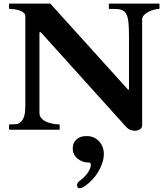

<svg xmlns="http://www.w3.org/2000/svg" viewBox="-20 -708 908 1048"><path d="M33.2 0Q32.2 0 30.8 -1.2Q29.3 -2.4 29.3 -3.9V-25.4Q29.3 -29.3 33.2 -29.3Q38.6 -29.3 45.4 -29.3Q52.2 -29.3 58.8 -29.8Q65.4 -30.3 70.8 -30.8Q76.2 -31.2 79.1 -32.7Q91.3 -38.6 99.1 -48.3Q106.9 -58.1 111.1 -70.8Q115.2 -83.5 116.7 -98.6Q118.2 -113.8 118.2 -130.9V-618.7Q118.2 -631.8 107.7 -639.9Q97.2 -647.9 83.3 -652.1Q69.3 -656.2 54.9 -657.7Q40.5 -659.2 33.2 -659.2Q30.8 -659.2 30 -660.6Q29.3 -662.1 29.3 -663.1V-684.6Q29.3 -685.5 30 -687Q30.8 -688.5 33.2 -688.5H254.4L675.3 -222.7Q677.7 -220.2 678.7 -219Q679.7 -217.8 681.2 -217.8Q683.1 -217.8 683.6 -219.2Q684.1 -220.7 684.1 -222.2V-512.2Q684.1 -560.5 680.7 -589.6Q677.2 -618.7 668 -634Q658.7 -649.4 643.1 -654.3Q627.4 -659.2 603 -659.2H578.1Q575.7 -659.2 575 -660.6Q574.2 -662.1 574.2 -663.1V-684.6Q574.2 -685.5 575 -687Q575.7 -688.5 578.1 -688.5H846.7Q849.6 -688.5 850.1 -687Q850.6 -685.5 850.6 -684.6V-663.1Q850.6 -662.1 849.9 -660.6Q849.1 -659.2 846.7 -659.2Q836.9 -659.2 821.5 -655.3Q806.2 -651.4 791.5 -644Q776.9 -636.7 766.4 -626Q755.9 -615.2 755.9 -601.6V-23.9Q755.9 -15.6 752 -10Q748 -4.4 741.9 -1Q735.8 2.4 728.8 4.2Q721.7 5.9 715.8 5.9Q706.1 5.9 693.1 1.7Q680.2 -2.4 667.5 -16.6L206.5 -527.8Q203.1 -531.2 201.7 -532Q200.2 -532.7 197.8 -532.7Q195.3 -532.7 195.3 -527.8V-91.8Q195.3 -78.1 201.9 -68.1Q208.5 -58.1 218.8 -51Q229 -43.9 241.5 -39.8Q253.9 -35.6 265.9 -33.2Q277.8 -30.8 287.4 -30Q296.9 -29.3 301.8 -29.3Q304.2 -29.3 305.2 -27.3Q305.7 -26.4 305.7 -25.4V-3.9Q305.7 -2.9 304.9 -1.5Q304.2 0 301.8 0H33.2ZM415 319.3Q405.3 319.3 402.8 313Q400.4 306.6 400.4 301.3Q400.9 294.9 404.5 289.6Q408.2 284.2 413.6 279.8Q418.9 275.4 424.6 271.2Q430.2 267.1 434.6 263.2Q441.4 256.3 448.7 248Q456.1 239.7 461.9 230.5Q467.8 221.2 471.7 211.4Q475.6 201.7 475.6 191.9Q475.6 188 474.4 183.6Q473.1 179.2 464.8 179.2Q449.2 179.2 433.6 174.3Q418 169.4 405.3 159.7Q392.6 149.9 384.8 135.5Q377 121.1 377 102.1Q377 72.3 396.7 53.5Q416.5 34.7 451.7 34.7Q478.5 34.7 496.6 44.7Q514.6 54.7 525.9 69.1Q537.1 83.5 542 99.9Q546.9 116.2 546.9 129.4Q546.9 155.8 538.6 181.2Q530.3 206.5 516.8 229Q503.4 251.5 485.8 270.5Q468.3 289.6 449.7 303.2Q442.4 308.6 432.9 314Q423.3 319.3 415 319.3Z"/></svg>

Font: Cardo
Style: Bold
Weight: 700
Designer: David J. Perry
Foundry: David J. Perry
Version: Version 1.0011